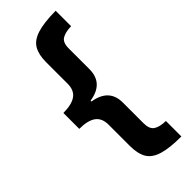

<svg xmlns="http://www.w3.org/2000/svg" viewBox="-283 -752 948 948"><g transform="rotate(-45 191.5 -278.0)"><path d="M348 161Q265 161 218.5 146.5Q172 132 153.5 100Q135 68 135 14V-134Q135 -180 106 -201Q77 -222 18 -222V-333Q76 -333 105.5 -353.5Q135 -374 135 -421V-571Q135 -622 153 -654Q171 -686 217 -701Q263 -716 348 -717V-609Q307 -608 284.5 -594.5Q262 -581 262 -540V-395Q262 -297 156 -281V-275Q262 -258 262 -162V-17Q262 23 283.5 37.5Q305 52 348 53Z"/></g></svg>

Font: Noto Sans Armenian SemiCondensed
Style: Bold
Weight: 700
Width: 4
Designer: Monotype Design Team
Foundry: Monotype Imaging Inc.
Version: Version 2.008; ttfautohint (v1.8.4.7-5d5b)